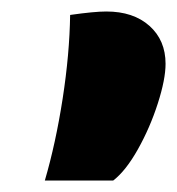

<svg xmlns="http://www.w3.org/2000/svg" viewBox="-20 -760 308 334"><path d="M102 -734Q144 -740 165 -740Q212 -740 240 -715Q268 -690 268 -649Q268 -622 254.5 -580Q241 -538 220 -500.5Q199 -463 177 -446H58Q77 -511 89 -588.5Q101 -666 102 -734Z"/></svg>

Font: Sansita Black Italic
Style: Regular
Weight: 900
Italic angle: -11°
Designer: Pablo Cosgaya
Foundry: Omnibus-Type
Version: Version 1.006